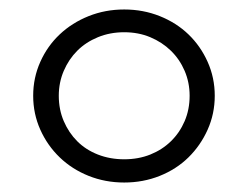

<svg xmlns="http://www.w3.org/2000/svg" viewBox="-20 -763 524 405"><path d="M242 -378Q202 -378 167 -392Q132 -406 106 -431Q80 -456 65 -489.5Q50 -523 50 -561Q50 -599 65 -632.5Q80 -666 106 -690.5Q132 -715 167 -729Q202 -743 242 -743Q282 -743 317 -729Q352 -715 377.5 -690.5Q403 -666 418 -632.5Q433 -599 433 -561Q433 -523 418 -489.5Q403 -456 377.5 -431Q352 -406 317 -392Q282 -378 242 -378ZM242 -427Q272 -427 297 -437Q322 -447 340.5 -465Q359 -483 369.5 -507.5Q380 -532 380 -561Q380 -589 369.5 -613.5Q359 -638 340.5 -656Q322 -674 297 -684.5Q272 -695 242 -695Q212 -695 186.5 -684.5Q161 -674 143 -656Q125 -638 114.5 -613.5Q104 -589 104 -561Q104 -532 114.5 -507.5Q125 -483 143 -465Q161 -447 186.5 -437Q212 -427 242 -427Z"/></svg>

Font: Encode Sans Wide
Style: Light
Weight: 300
Designer: Pablo Impallari, Andres Torresi
Foundry: Pablo Impallari, Andres Torresi
Version: Version 1.000; ttfautohint (v1.00) -l 8 -r 50 -G 200 -x 14 -